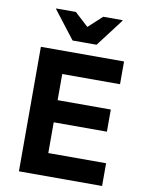

<svg xmlns="http://www.w3.org/2000/svg" viewBox="-96 -958 772 1025"><g transform="rotate(10 290.0 -445.5)"><path d="M530 0H79.2V-675H530V-551.7H216.7V-410H505V-290H216.7V-123.3H530ZM240 -737.5 124.2 -887.5V-890.8H230.8L305 -822.5L379.2 -890.8H484.2V-887.5L370 -737.5Z"/></g></svg>

Font: Funnel Sans
Style: Bold
Weight: 700
Designer: NORD ID, Kristian Moeller
Foundry: Dicotype
Version: Version 1.000